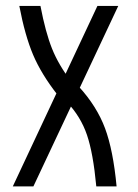

<svg xmlns="http://www.w3.org/2000/svg" viewBox="-20 -458 478 665"><path d="M383.8 187.5H313.5Q302.7 72.3 281.2 9.3Q259.8 -53.7 211.9 -104.5L179.7 -128.9Q123 -201.2 94.7 -268.1Q66.4 -335 46.9 -437.5H120.1Q137.7 -345.7 160.2 -289.6Q182.6 -233.4 226.6 -175.8L252.9 -158.2Q315.4 -89.8 343.8 -13.7Q372.1 62.5 383.8 187.5ZM389.6 -437.5 95.7 187.5H24.4L317.4 -437.5Z"/></svg>

Font: Sudo Var
Style: Regular
Weight: 400
Monospace: yes
Designer: Jens Kutilek
Foundry: Jens Kutilek
Version: Version 0.065;FEAKit 1.0